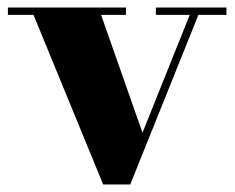

<svg xmlns="http://www.w3.org/2000/svg" viewBox="-20 -480 623 510"><path d="M581.5 -460V-440.5H507L326 10H254L69 -440.5H1V-460H314.5V-440.5H248.5L358.5 -127.5L484 -440.5H394V-460Z"/></svg>

Font: Bodoni Moda 11pt ExtraBold
Style: Regular
Weight: 800
Designer: Owen Earl
Foundry: indestructible type
Version: Version 2.004